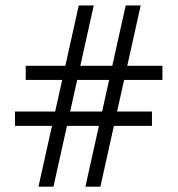

<svg xmlns="http://www.w3.org/2000/svg" viewBox="-20 -704 670 724"><path d="M358.5 0H302L454 -683.5H510.5ZM181.5 0H125L277 -683.5H333.5ZM553 -283.5V-229.5H36.5V-283.5ZM592.5 -456V-402.5H77V-456Z"/></svg>

Font: Newsreader SemiBold
Style: Regular
Weight: 600
Designer: Hugues Gentile
Foundry: Production Type
Version: Version 1.003